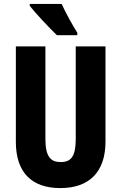

<svg xmlns="http://www.w3.org/2000/svg" viewBox="-20 -951 619 981"><path d="M295 -931H132V-921C158 -887 238 -802 271 -771H375V-784C355 -814 313 -890 295 -931ZM519 -228V-714H367V-242C367 -151 343 -123 290 -123C239 -123 212 -150 212 -241V-714H61V-226C61 -70 142 10 288 10C438 10 519 -74 519 -228Z"/></svg>

Font: Noto Sans Gujarati UI ExtraCondensed ExtraBold
Style: Regular
Weight: 800
Width: 2
Designer: Jelle Bosma - Monotype Design Team, Universal Thirst
Foundry: Monotype Imaging Inc.
Version: Version 2.106